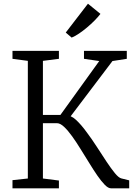

<svg xmlns="http://www.w3.org/2000/svg" viewBox="-20 -1018 731 1038"><path d="M47.5 0V-44L130.5 -53V-689L47.5 -700V-743H298.5V-700L212 -689V-396.5H306.5L516.5 -688L434 -700V-743H665.5V-700L588 -688L362 -389.5Q376 -383.5 390 -370.8Q404 -358 419 -340.8Q434 -323.5 449.5 -302Q477 -265.5 504 -223.5Q531 -181.5 555.8 -144.2Q580.5 -107 601 -82Q621.5 -57 636 -53.5L678.5 -43V0H579.5Q565 0 546.5 -18.8Q528 -37.5 506.8 -68.2Q485.5 -99 462.8 -136.2Q440 -173.5 417 -210Q394 -247.5 370.8 -280Q347.5 -312.5 326.5 -332.2Q305.5 -352 288 -352H212V-53L298.5 -42V0ZM367 -815 335.5 -842 455.5 -998 523 -943Q510.5 -926.5 491.5 -907.2Q472.5 -888 450.5 -869.5Q428.5 -851 407 -836.5Q385.5 -822 368 -815Z"/></svg>

Font: Merriweather 20pt Light
Style: Regular
Weight: 300
Version: Version 2.100